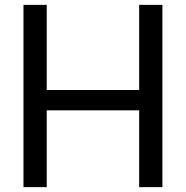

<svg xmlns="http://www.w3.org/2000/svg" viewBox="-20 -765 760 785"><path d="M76 0C76 0 76 -745 76 -745C76 -745 171 -745 171 -745C171 -745 171 -397 171 -397C171 -397 549 -397 549 -397C549 -397 549 -745 549 -745C549 -745 644 -745 644 -745C644 -745 644 0 644 0C644 0 549 0 549 0C549 0 549 -314 549 -314C549 -314 171 -314 171 -314C171 -314 171 0 171 0C171 0 76 0 76 0Z"/></svg>

Font: Preevio_Regular
Style: Regular
Weight: 500
Designer: Gumpita Rahayu
Foundry: Tokotype Studio
Version: ""